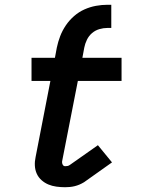

<svg xmlns="http://www.w3.org/2000/svg" viewBox="-20 -772 590 804"><path d="M253 12Q234 12 216 9.5Q198 7 182.5 0.5Q167 -6 154 -17.5Q141 -29 134 -44.5Q127 -60 126 -78Q125 -96 129 -114L191 -433H112V-530H210L218 -573Q223 -597 232 -620.5Q241 -644 255.5 -665.5Q270 -687 290 -704.5Q310 -722 333.5 -732.5Q357 -743 381.5 -747.5Q406 -752 430 -752H446V-655H430Q413 -655 396 -650Q379 -645 365.5 -633.5Q352 -622 344 -605.5Q336 -589 333 -573L325 -530H489V-433H306L240 -96Q239 -89 242.5 -82.5Q246 -76 253 -76Q258 -76 263 -77Q268 -78 272 -81L390 -164L449 -92L332 -9Q322 -3 312.5 1Q303 5 293 7.5Q283 10 272.5 11Q262 12 253 12Z"/></svg>

Font: Lode
Style: Bold Italic
Weight: 700
Italic angle: -11°
Monospace: yes
Designer: Belleve Invis
Foundry: Belleve Invis
Version: Version 29.2.0; ttfautohint (v1.8.3)